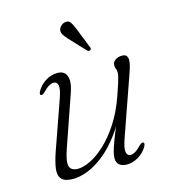

<svg xmlns="http://www.w3.org/2000/svg" viewBox="-102 -750 754 842"><g transform="rotate(-15 274.5 -329.0)"><path d="M465 -66.5Q469 -65 468.5 -60Q468 -55 464.5 -48.5Q449.5 -22.5 423.8 -7.2Q398 8 371 8Q350.5 8 337.8 -2Q325 -12 325 -32.5Q325 -45 329.5 -62Q334 -79 344 -106Q354 -133 372 -176Q390 -219 417 -284L412 -255Q382 -181.5 344.5 -131Q307 -80.5 268 -49.8Q229 -19 192.8 -5.5Q156.5 8 128.5 8Q89.5 8 75.2 -8.2Q61 -24.5 65 -55.2Q69 -86 84.5 -130L160.5 -346Q175.5 -388 171.8 -405Q168 -422 152.5 -422Q143.5 -422 132 -415.8Q120.5 -409.5 104.5 -393Q98 -387 93.8 -384.8Q89.5 -382.5 85.5 -384Q81.5 -386 82.2 -391Q83 -396 86 -402Q101.5 -428.5 126.8 -443.8Q152 -459 179.5 -459Q201 -459 212.5 -447.5Q224 -436 224.8 -413.2Q225.5 -390.5 213 -355.5L135 -130.5Q114.5 -72.5 121.5 -51Q128.5 -29.5 159 -29.5Q183.5 -29.5 216.2 -45.2Q249 -61 284.2 -93.8Q319.5 -126.5 352 -176.5Q384.5 -226.5 408.5 -295Q420.5 -329.5 426.2 -348.2Q432 -367 434 -376.2Q436 -385.5 436 -391.5Q436 -403.5 432.8 -409.8Q429.5 -416 429.5 -426Q429.5 -441 442.2 -450Q455 -459 474.5 -459Q494 -459 498 -441Q502 -423 486 -378L390.5 -105.5Q375.5 -63 379.2 -45.8Q383 -28.5 398 -28.5Q407.5 -28.5 418.8 -35Q430 -41.5 446 -58Q452.5 -64 456.8 -66.2Q461 -68.5 465 -66.5ZM310.5 -624.5 347.5 -531.5Q349.5 -528 349.2 -524.5Q349 -521 345.5 -518.5Q342 -516 338.5 -516.8Q335 -517.5 332.5 -519L263 -593.5Q253 -604.5 246.2 -614.5Q239.5 -624.5 240.5 -636.5Q242 -646.5 251 -655.2Q260 -664 272 -665.5Q287 -667.5 294.8 -656Q302.5 -644.5 310.5 -624.5Z"/></g></svg>

Font: Fraunces ExtraLight
Style: Italic
Weight: 250
Italic angle: -16°
Version: Version 1.000;[b76b70a41]